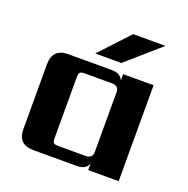

<svg xmlns="http://www.w3.org/2000/svg" viewBox="-122 -796 893 912"><g transform="rotate(20 324.0 -340.0)"><path d="M562 -680 393 -532H261L399 -680ZM248 -59H383Q419 -59 419 -91V-394Q419 -426 383 -426H248Q228 -426 222.5 -420Q217 -414 217 -395V-90Q217 -70 222.5 -64.5Q228 -59 248 -59ZM419 -485H573V0H419V-33Q407 0 362 0H142Q63 0 63 -79V-406Q63 -485 142 -485H362Q407 -485 419 -452Z"/></g></svg>

Font: Sarpanch
Style: Bold
Weight: 700
Designer: Manushi Parikh (Devanagari and Latin), Jyotish Sonowal (Devanagari)
Foundry: Indian Type Foundry
Version: Version 2.004;PS 1.0;hotconv 1.0.78;makeotf.lib2.5.61930; tt